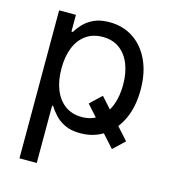

<svg xmlns="http://www.w3.org/2000/svg" viewBox="-111 -632 821 927"><g transform="rotate(15 299.5 -169.0)"><path d="M382.8 -191.9 547.9 -8.3 491.2 45.4 326.2 -138.2ZM71.8 204.1V-535.6H155.8V-452.1H162.6Q174.3 -471.7 193.8 -492.7Q213.4 -513.7 244.6 -528.6Q275.9 -543.5 322.3 -543.5Q390.1 -543.5 441.7 -509.5Q493.2 -475.6 522.2 -413.3Q551.3 -351.1 551.3 -267.1Q551.3 -182.6 522.5 -120.1Q493.7 -57.6 442.1 -23.2Q390.6 11.2 322.8 11.2Q276.9 11.2 245.8 -3.9Q214.8 -19 195.1 -40.8Q175.3 -62.5 163.1 -82.5H158.2V204.1ZM309.6 -66.4Q358.9 -66.4 393.1 -92Q427.2 -117.7 445.3 -163.1Q463.4 -208.5 463.4 -267.6Q463.4 -326.7 445.6 -371.3Q427.7 -416 393.3 -441.2Q358.9 -466.3 309.6 -466.3Q260.3 -466.3 225.6 -441.4Q190.9 -416.5 173.1 -372.1Q155.3 -327.6 155.3 -267.6Q155.3 -208 173.3 -162.6Q191.4 -117.2 226.1 -91.8Q260.7 -66.4 309.6 -66.4Z"/></g></svg>

Font: Inter 20pt
Style: Regular
Weight: 400
Version: Version 4.001;git-66647c0bb